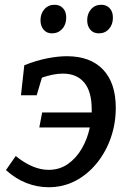

<svg xmlns="http://www.w3.org/2000/svg" viewBox="-20 -776 546 806"><path d="M5 -62 46 -121Q118 -63 184 -63Q230 -63 265 -87.5Q300 -112 323.5 -152.5Q347 -193 357 -241H145L157 -304H365Q365 -310 365 -316Q365 -392 333.5 -429.5Q302 -467 244 -467Q205 -467 156 -450L134 -376H68L82 -502Q132 -522 177.5 -531Q223 -540 261 -540Q359 -540 412.5 -484Q466 -428 466 -323Q466 -257 445 -197Q424 -137 385.5 -90Q347 -43 296 -16.5Q245 10 184 10Q137 10 91.5 -7.5Q46 -25 5 -62ZM198 -636Q176 -636 163 -651.5Q150 -667 150 -691Q150 -719 166.5 -737.5Q183 -756 209 -756Q231 -756 244.5 -741.5Q258 -727 258 -702Q258 -673 241 -654.5Q224 -636 198 -636ZM395 -636Q372 -636 359 -651.5Q346 -667 346 -691Q346 -719 362.5 -737.5Q379 -756 405 -756Q427 -756 440.5 -741.5Q454 -727 454 -702Q454 -673 437.5 -654.5Q421 -636 395 -636Z"/></svg>

Font: Bitter Medium
Style: Italic
Weight: 500
Italic angle: -9°
Designer: Sol Matas, and Bitter project Authors
Foundry: Sol Matas
Version: Version 2.001